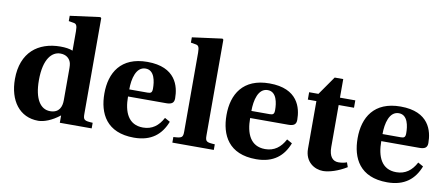

<svg xmlns="http://www.w3.org/2000/svg" viewBox="-67 -1006 2975 1282"><g transform="rotate(10 1420.5 -365.0)"><path d="M34 -236C34 -90 108 12 235 12C272 12 326 -7 380 -50V0H596V-38C539 -41 531 -45 531 -87V-736L524 -742L321 -715V-679L356 -673C372 -670 380 -661 380 -621V-489C358 -498 330 -502 296 -502C221 -502 155 -480 109 -437C62 -393 34 -326 34 -236ZM193 -256C193 -403 248 -456 304 -456C342 -456 362 -437 372 -417C380 -402 380 -379 380 -358V-152C380 -112 366 -65 302 -65C237 -65 193 -128 193 -256Z M639 -245C639 -109 698 12 884 12C1003 12 1068 -46 1102 -134L1066 -154C1036 -97 993 -65 932 -65C832 -65 798 -147 798 -252H1056C1092 -252 1110 -262 1110 -294C1110 -376 1079 -502 886 -502C706 -502 639 -385 639 -245ZM798 -300C798 -372 817 -456 882 -456C943 -456 953 -380 953 -333C953 -306 945 -300 922 -300Z M1143 0H1424V-38C1367 -41 1359 -45 1359 -87V-736L1352 -742L1149 -715V-679L1184 -673C1200 -670 1208 -661 1208 -621V-87C1208 -45 1200 -41 1143 -38Z M1467 -245C1467 -109 1526 12 1712 12C1831 12 1896 -46 1930 -134L1894 -154C1864 -97 1821 -65 1760 -65C1660 -65 1626 -147 1626 -252H1884C1920 -252 1938 -262 1938 -294C1938 -376 1907 -502 1714 -502C1534 -502 1467 -385 1467 -245ZM1626 -300C1626 -372 1645 -456 1710 -456C1771 -456 1781 -380 1781 -333C1781 -306 1773 -300 1750 -300Z M1984 -440H2042V-117C2042 -26 2110 12 2166 12C2207 12 2269 -7 2325 -42L2314 -73C2300 -67 2279 -63 2257 -63C2219 -63 2193 -91 2193 -155V-440H2297V-490H2193V-616H2135L2047 -490H1984Z M2356 -245C2356 -109 2415 12 2601 12C2720 12 2785 -46 2819 -134L2783 -154C2753 -97 2710 -65 2649 -65C2549 -65 2515 -147 2515 -252H2773C2809 -252 2827 -262 2827 -294C2827 -376 2796 -502 2603 -502C2423 -502 2356 -385 2356 -245ZM2515 -300C2515 -372 2534 -456 2599 -456C2660 -456 2670 -380 2670 -333C2670 -306 2662 -300 2639 -300Z"/></g></svg>

Font: Heuristica
Style: Bold
Weight: 700
Version: Version 1.0.1